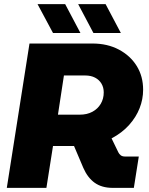

<svg xmlns="http://www.w3.org/2000/svg" viewBox="-20 -911 724 931"><path d="M13 0 123 -700H428Q501 -700 556.5 -670.5Q612 -641 643 -591Q674 -541 674 -476Q674 -430 657 -386.5Q640 -343 606 -305Q572 -267 521 -240L554 -172Q558 -164 565.5 -158Q573 -152 587 -152H653L629 0H527Q474 0 439.5 -24.5Q405 -49 384 -97L339 -203Q335 -203 329 -203Q323 -203 319 -203H237L205 0ZM261 -355H367Q402 -355 428 -369Q454 -383 468.5 -407.5Q483 -432 483 -463Q483 -487 472 -505.5Q461 -524 441 -534.5Q421 -545 393 -545H290ZM433 -751 359 -891H492L566 -751ZM237 -751 162 -891H296L370 -751Z"/></svg>

Font: MuseoModerno Thin ExtraBold
Style: Italic
Weight: 800
Italic angle: -9°
Version: Version 1.003